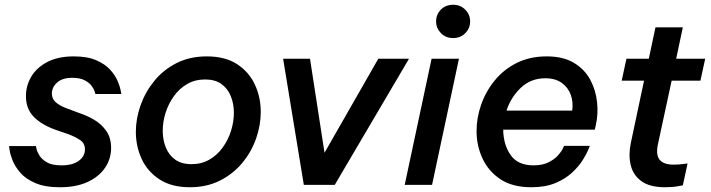

<svg xmlns="http://www.w3.org/2000/svg" viewBox="-20 -777 2988 807"><path d="M232 10Q169 10 128.5 -7.5Q88 -25 65.5 -51Q43 -77 33 -102.5Q23 -128 20.5 -145.5Q18 -163 18 -163H131Q131 -163 133.5 -151Q136 -139 146 -123Q156 -107 177.5 -94.5Q199 -82 239 -82Q285 -82 311 -101Q337 -120 337 -149Q337 -175 316.5 -188.5Q296 -202 270 -212L212 -232Q154 -253 121.5 -286.5Q89 -320 89 -373Q89 -417 111.5 -455Q134 -493 179 -516.5Q224 -540 290 -540Q347 -540 384 -524Q421 -508 442.5 -484.5Q464 -461 474 -437.5Q484 -414 487 -398Q490 -382 490 -382H381Q381 -382 378 -392Q375 -402 365.5 -415.5Q356 -429 336 -439.5Q316 -450 283 -450Q242 -450 220 -430Q198 -410 198 -384Q198 -362 213.5 -348Q229 -334 254 -324L313 -302Q344 -292 375 -274Q406 -256 426.5 -227Q447 -198 447 -155Q447 -110 422 -72.5Q397 -35 349 -12.5Q301 10 232 10Z M778 10Q701 10 650.5 -23Q600 -56 575.5 -109Q551 -162 551 -223Q551 -279 571 -335Q591 -391 629 -437.5Q667 -484 722.5 -512Q778 -540 849 -540Q927 -540 977 -507Q1027 -474 1051.5 -421Q1076 -368 1076 -307Q1076 -251 1056.5 -195Q1037 -139 998.5 -92.5Q960 -46 904.5 -18Q849 10 778 10ZM785 -87Q827 -87 860 -106Q893 -125 916 -157Q939 -189 951 -227Q963 -265 963 -303Q963 -341 950 -373Q937 -405 910.5 -424Q884 -443 842 -443Q800 -443 767 -424Q734 -405 711 -373Q688 -341 676 -303Q664 -265 664 -227Q664 -189 677 -157Q690 -125 716.5 -106Q743 -87 785 -87Z M1257 0 1170 -530H1283L1344 -135L1570 -530H1699L1387 0Z M1885 -617Q1853 -617 1833 -638Q1813 -659 1813 -687Q1813 -716 1833 -736.5Q1853 -757 1885 -757Q1915 -757 1935.5 -736.5Q1956 -716 1956 -687Q1956 -658 1935.5 -637.5Q1915 -617 1885 -617ZM1681 0 1794 -530H1909L1796 0Z M2214 10Q2134 10 2083.5 -23.5Q2033 -57 2008 -111Q1983 -165 1983 -226Q1983 -282 2002.5 -337.5Q2022 -393 2059.5 -439Q2097 -485 2152 -512.5Q2207 -540 2278 -540Q2347 -540 2392 -513Q2437 -486 2460.5 -442.5Q2484 -399 2489.5 -348Q2495 -297 2484 -250L2480 -232H2095Q2096 -168 2126.5 -125Q2157 -82 2222 -82Q2260 -82 2285 -94.5Q2310 -107 2324.5 -123Q2339 -139 2345 -151.5Q2351 -164 2351 -164H2459Q2459 -164 2452 -146.5Q2445 -129 2428.5 -103Q2412 -77 2384 -51Q2356 -25 2314 -7.5Q2272 10 2214 10ZM2109 -312H2385Q2390 -346 2379.5 -377Q2369 -408 2342 -428Q2315 -448 2272 -448Q2211 -448 2169 -408Q2127 -368 2109 -312Z M2775 10Q2711 10 2676 -15.5Q2641 -41 2631 -83Q2621 -125 2631 -174L2687 -438H2593L2613 -530H2707L2735 -662H2850L2822 -530H2944L2924 -438H2803L2745 -169Q2736 -125 2753 -105Q2770 -85 2811 -85Q2832 -85 2851 -87.5Q2870 -90 2870 -90L2850 2Q2850 2 2828 6Q2806 10 2775 10Z"/></svg>

Font: Be Vietnam Pro Medium
Style: Italic
Weight: 500
Italic angle: -12°
Designer: Lam Bao, Tony Le, Vietanh Nguyen
Foundry: Yellow Type Foundry
Version: Version 1.002; ttfautohint (v1.8.3)